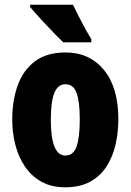

<svg xmlns="http://www.w3.org/2000/svg" viewBox="-20 -786 556 816"><path d="M483 -278Q483 -225 471.5 -173.5Q460 -122 434 -80.5Q408 -39 364.5 -14.5Q321 10 257 10Q198 10 155.5 -14Q113 -38 85.5 -79Q58 -120 45 -171.5Q32 -223 32 -278Q32 -358 55 -422.5Q78 -487 128 -525Q178 -563 259 -563Q360 -563 421.5 -489Q483 -415 483 -278ZM196 -276Q196 -125 258 -125Q292 -125 305.5 -163.5Q319 -202 319 -278Q319 -354 305.5 -391Q292 -428 258 -428Q226 -428 211 -391Q196 -354 196 -276ZM290 -766Q299 -747 314 -717.5Q329 -688 344 -661Q359 -634 368 -620V-606H249Q237 -617 217.5 -637Q198 -657 176.5 -680Q155 -703 136.5 -723.5Q118 -744 108 -756V-766Z"/></svg>

Font: Noto Sans Malayalam ExtraCondensed Black
Style: Regular
Weight: 900
Width: 2
Designer: Jelle Bosma - Monotype Design Team
Foundry: Monotype Imaging Inc.
Version: Version 2.104; ttfautohint (v1.8.4.7-5d5b)